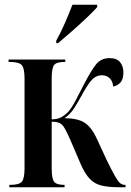

<svg xmlns="http://www.w3.org/2000/svg" viewBox="-20 -786 548 806"><path d="M216 -615Q236 -651 253.5 -691.5Q271 -732 284 -766H388V-756Q373 -739 343.5 -711Q314 -683 281.5 -654.5Q249 -626 224 -605H216ZM19 0V-10H23Q60 -10 71.5 -23Q83 -36 83 -79V-457Q83 -499 71.5 -512.5Q60 -526 20 -526H16V-536H254V-526H251Q217 -526 207 -513Q197 -500 197 -457V-285Q221 -285 236.5 -293.5Q252 -302 264 -314Q280 -331 296 -361.5Q312 -392 333 -433Q362 -489 383 -515.5Q404 -542 440 -542Q471 -542 484.5 -524.5Q498 -507 498 -482Q498 -452 484.5 -438.5Q471 -425 455 -423Q453 -446 440 -458Q427 -470 408 -470Q382 -470 363.5 -448.5Q345 -427 322 -384Q305 -353 290 -330Q275 -307 251 -290Q309 -289 336.5 -270Q364 -251 384 -209L427 -116Q449 -71 462 -48Q475 -25 484 -17.5Q493 -10 503 -10H507V0H480Q436 0 406.5 -7Q377 -14 356.5 -35.5Q336 -57 318 -99L279 -190Q263 -227 253 -245Q243 -263 231 -269Q219 -275 197 -275V-79Q197 -37 207 -23.5Q217 -10 249 -10H251V0Z"/></svg>

Font: Noto Serif Display ExtraCondensed SemiBold
Style: Regular
Weight: 600
Width: 2
Designer: Monotype Design Team
Foundry: Monotype Imaging Inc.
Version: Version 2.009